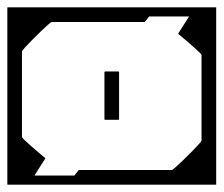

<svg xmlns="http://www.w3.org/2000/svg" viewBox="-40 -504 610 524"><path d="M550 -128H510Q510 -155.5 510 -172Q510 -188.5 510 -203.8Q510 -219 510 -243Q510 -243 510 -243Q510 -243 510 -243Q510 -243 510 -243Q510 -243 510 -243Q510 -268 510 -281Q510 -294 510 -302.8Q510 -311.5 510 -323.2Q510 -335 510 -358H550ZM550 -279Q550 -279 550 -258.8Q550 -238.5 550 -206.8Q550 -175 550 -139.5Q550 -104 550 -72.2Q550 -40.5 550 -20.2Q550 0 550 0Q550 0 550 0Q550 0 550 0Q550 0 550 0Q550 0 550 0Q550 0 529.8 0Q509.5 0 477.5 0Q445.5 0 409.2 0Q373 0 339.8 0Q306.5 0 284 0Q261.5 0 258 0Q258 0 258 0Q258 0 258 0Q258 0 258 0Q258 0 258 0Q258 0 258 0Q258 -10 258 -20.2Q258 -30.5 258 -40Q258 -40 275.2 -40Q292.5 -40 318 -40Q343.5 -40 369 -40Q394.5 -40 411.8 -40Q429 -40 429 -40Q429 -40 429 -40Q429 -40 429 -40Q429 -40 429 -40Q430.5 -40 439 -47.5Q447.5 -55 459.5 -66.5Q471.5 -78 483 -89.8Q494.5 -101.5 502.2 -110Q510 -118.5 510 -120V-279ZM550 -205H510V-354Q510 -355.5 503.5 -361.8Q497 -368 487.5 -376.5Q478 -385 468.5 -393Q459 -401 452.5 -406.5Q446 -412 446 -412Q446 -412 446 -412Q446 -412 446 -412Q446 -412 446 -412Q446 -412 450.5 -419Q455 -426 461 -435.5Q467 -445 471.5 -452Q476 -459 476 -459Q476 -459 476 -459Q476 -459 476 -459Q476 -459 457.8 -459Q439.5 -459 420 -459Q394 -459 380.5 -459Q367 -459 367 -459Q367 -459 367 -459Q367 -459 367 -459Q367 -459 364 -455.2Q361 -451.5 358 -447.8Q355 -444 355 -444Q345 -444 334.2 -444Q323.5 -444 313 -444Q302.5 -444 293 -444Q283.5 -444 276 -444Q275 -444 272.8 -444Q270.5 -444 266.8 -444Q263 -444 258 -444Q258 -444 258 -454Q258 -464 258 -474Q258 -484 258 -484Q258 -484 258 -484Q258 -484 258 -484Q258 -484 258 -484Q260 -484 281.8 -484Q303.5 -484 336.8 -484Q370 -484 406.8 -484Q443.5 -484 476.2 -484Q509 -484 529.5 -484Q550 -484 550 -484Q550 -484 550 -484Q550 -484 550 -484Q550 -484 550 -484Q550 -484 550 -484Q550 -484 550 -484Q550 -484 550 -484Q550 -484 550 -484Q550 -484 550 -484Q550 -484 550 -484Q550 -484 550 -484Q550 -484 550 -463.8Q550 -443.5 550 -411.8Q550 -380 550 -344.5Q550 -309 550 -277.2Q550 -245.5 550 -225.2Q550 -205 550 -205ZM245 -181Q245 -181 245 -199.8Q245 -218.5 245 -243Q245 -267.5 245 -286.2Q245 -305 245 -305Q245 -305 245 -305Q245 -305 245 -305Q245 -308 245.5 -308.5Q246 -309 249 -309Q254.5 -309 259.8 -309Q265 -309 270.2 -309Q275.5 -309 281 -309Q284 -309 284.5 -308.5Q285 -308 285 -305Q285 -305 285 -305Q285 -305 285 -305Q285 -305 285 -286.2Q285 -267.5 285 -243Q285 -218.5 285 -199.8Q285 -181 285 -181Q285 -181 285 -181Q285 -181 285 -181Q285 -181 285 -181Q285 -181 285 -181Q285 -181 285 -181Q285 -181 285 -181Q285 -181 285 -181Q285 -178 284.5 -177.5Q284 -177 281 -177Q273 -177 265.2 -177Q257.5 -177 249 -177Q246 -177 245.5 -177.5Q245 -178 245 -181Q245 -181 245 -181Q245 -181 245 -181Q245 -181 245 -181Q245 -181 245 -181Q245 -181 245 -181Q245 -181 245 -181Q245 -181 245 -181ZM-20 -128V-358H20Q20 -335 20 -323.2Q20 -311.5 20 -302.8Q20 -294 20 -281Q20 -268 20 -243Q20 -243 20 -243Q20 -243 20 -243Q20 -243 20 -243Q20 -243 20 -243Q20 -219 20 -203.8Q20 -188.5 20 -172Q20 -155.5 20 -128ZM-20 -279H20V-130Q20 -128.5 26.5 -122.2Q33 -116 42.5 -107.5Q52 -99 61.5 -91Q71 -83 77.5 -77.5Q84 -72 84 -72Q84 -72 84 -72Q84 -72 84 -72Q84 -72 84 -72Q84 -72 79.5 -65Q75 -58 69 -48.5Q63 -39 58.5 -32Q54 -25 54 -25Q54 -25 54 -25Q54 -25 54 -25Q54 -25 72.2 -25Q90.5 -25 110 -25Q136.5 -25 149.8 -25Q163 -25 163 -25Q163 -25 163 -25Q163 -25 163 -25Q163 -25 166 -28.8Q169 -32.5 172 -36.2Q175 -40 175 -40Q185 -40 195.8 -40Q206.5 -40 217 -40Q227.5 -40 237 -40Q246.5 -40 254 -40Q255 -40 257.2 -40Q259.5 -40 263.2 -40Q267 -40 272 -40Q272 -40 272 -30Q272 -20 272 -10Q272 0 272 0Q272 0 272 0Q272 0 272 0Q272 0 272 0Q270.5 0 248.5 0Q226.5 0 193.2 0Q160 0 123.2 0Q86.5 0 53.8 0Q21 0 0.5 0Q-20 0 -20 0Q-20 0 -20 0Q-20 0 -20 0Q-20 0 -20 0Q-20 0 -20 0Q-20 0 -20 0Q-20 0 -20 0Q-20 0 -20 0Q-20 0 -20 0Q-20 0 -20 0Q-20 0 -20 0Q-20 0 -20 -20.2Q-20 -40.5 -20 -72.2Q-20 -104 -20 -139.5Q-20 -175 -20 -206.8Q-20 -238.5 -20 -258.8Q-20 -279 -20 -279ZM-20 -205Q-20 -205 -20 -225.2Q-20 -245.5 -20 -277.2Q-20 -309 -20 -344.5Q-20 -380 -20 -411.8Q-20 -443.5 -20 -463.8Q-20 -484 -20 -484Q-20 -484 -20 -484Q-20 -484 -20 -484Q-20 -484 -20 -484Q-20 -484 -20 -484Q-20 -484 0.2 -484Q20.5 -484 52.5 -484Q84.5 -484 120.8 -484Q157 -484 190.2 -484Q223.5 -484 246 -484Q268.5 -484 272 -484Q272 -484 272 -484Q272 -484 272 -484Q272 -484 272 -484Q272 -484 272 -484Q272 -484 272 -484Q272 -474.5 272 -464.2Q272 -454 272 -444Q272 -444 254.8 -444Q237.5 -444 212 -444Q186.5 -444 161 -444Q135.5 -444 118.2 -444Q101 -444 101 -444Q101 -444 101 -444Q101 -444 101 -444Q101 -444 101 -444Q99.5 -444 91 -436.5Q82.5 -429 70.5 -417.5Q58.5 -406 47 -394.2Q35.5 -382.5 27.8 -374Q20 -365.5 20 -364V-205Z"/></svg>

Font: Honk
Style: Regular
Weight: 400
Designer: Noopur Datye & Yesha Goshar
Foundry: Ek Type
Version: Version 1.000